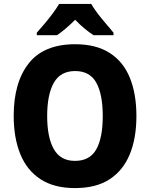

<svg xmlns="http://www.w3.org/2000/svg" viewBox="-20 -951 767 981"><path d="M677 -358Q677 -245 643 -162.5Q609 -80 540 -35Q471 10 363 10Q257 10 187.5 -35Q118 -80 84 -163Q50 -246 50 -359Q50 -530 127 -627.5Q204 -725 364 -725Q471 -725 540.5 -680.5Q610 -636 643.5 -553.5Q677 -471 677 -358ZM221 -358Q221 -249 255 -189Q289 -129 363 -129Q439 -129 472 -188Q505 -247 505 -358Q505 -469 472 -528.5Q439 -588 364 -588Q289 -588 255 -528Q221 -468 221 -358ZM446 -931Q466 -897 499.5 -856Q533 -815 560 -784V-771H458Q435 -786 411.5 -805.5Q388 -825 364 -850Q339 -825 316 -805.5Q293 -786 271 -771H168V-784Q185 -803 207 -829Q229 -855 249.5 -882.5Q270 -910 282 -931Z"/></svg>

Font: Noto Sans Ethiopic SemiCondensed ExtraBold
Style: Regular
Weight: 800
Width: 4
Designer: Monotype Design Team
Foundry: Monotype Imaging Inc.
Version: Version 2.102; ttfautohint (v1.8.4.7-5d5b)